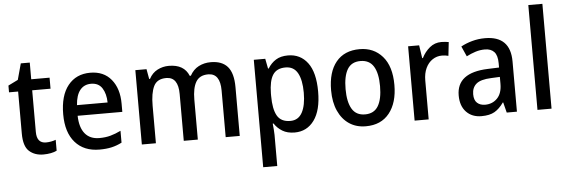

<svg xmlns="http://www.w3.org/2000/svg" viewBox="-58 -953 4101 1387"><g transform="rotate(-5 1993.0 -260.0)"><path d="M252 -75Q270 -75 289 -78.5Q308 -82 323 -88V-9Q306 0 280 5Q254 10 226 10Q163 10 123 -26Q83 -62 83 -154V-459H17V-508L88 -543L120 -660H185V-539H318V-459H185V-157Q185 -75 252 -75Z M613 -549Q711 -549 765.5 -482.5Q820 -416 820 -307V-247H496Q498 -162 534.5 -117.5Q571 -73 639 -73Q683 -73 719.5 -83Q756 -93 795 -112V-26Q758 -7 720 1.5Q682 10 633 10Q520 10 456.5 -62.5Q393 -135 393 -266Q393 -402 452 -475.5Q511 -549 613 -549ZM612 -469Q562 -469 532.5 -432.5Q503 -396 498 -324H720Q719 -387 693 -428Q667 -469 612 -469Z M1487 -549Q1569 -549 1609.5 -502Q1650 -455 1650 -354V0H1548V-338Q1548 -463 1461 -463Q1399 -463 1372.5 -418.5Q1346 -374 1346 -290V0H1244V-339Q1244 -463 1157 -463Q1090 -463 1066 -413Q1042 -363 1042 -273V0H940V-539H1021L1034 -467H1040Q1062 -509 1100.5 -529Q1139 -549 1183 -549Q1294 -549 1328 -464H1336Q1360 -508 1399.5 -528.5Q1439 -549 1487 -549Z M2047 -549Q2137 -549 2189.5 -479Q2242 -409 2242 -270Q2242 -134 2189.5 -62Q2137 10 2048 10Q1995 10 1959 -12Q1923 -34 1901 -68H1895Q1897 -48 1899 -25.5Q1901 -3 1901 14V240H1799V-539H1882L1896 -467H1901Q1924 -505 1959 -527Q1994 -549 2047 -549ZM2022 -464Q1958 -464 1930 -420.5Q1902 -377 1901 -287V-268Q1901 -173 1928.5 -124.5Q1956 -76 2024 -76Q2082 -76 2110 -127.5Q2138 -179 2138 -271Q2138 -363 2110 -413.5Q2082 -464 2022 -464Z M2795 -270Q2795 -141 2735 -65.5Q2675 10 2564 10Q2495 10 2444 -24Q2393 -58 2364.5 -121Q2336 -184 2336 -270Q2336 -403 2396 -476Q2456 -549 2567 -549Q2669 -549 2732 -477Q2795 -405 2795 -270ZM2441 -270Q2441 -177 2471 -126.5Q2501 -76 2566 -76Q2631 -76 2661 -126Q2691 -176 2691 -270Q2691 -364 2660.5 -413.5Q2630 -463 2565 -463Q2500 -463 2470.5 -413.5Q2441 -364 2441 -270Z M3160 -549Q3173 -549 3187 -547.5Q3201 -546 3213 -544L3202 -445Q3192 -448 3179 -449.5Q3166 -451 3155 -451Q3118 -451 3087 -430.5Q3056 -410 3038 -372Q3020 -334 3020 -282V0H2918V-539H2998L3012 -445H3017Q3039 -489 3075 -519Q3111 -549 3160 -549Z M3476 -549Q3660 -549 3660 -364V0H3586L3567 -75H3564Q3533 -31 3497.5 -10.5Q3462 10 3403 10Q3334 10 3292.5 -33.5Q3251 -77 3251 -153Q3251 -318 3477 -326L3559 -329V-360Q3559 -417 3535.5 -442.5Q3512 -468 3468 -468Q3433 -468 3400 -457.5Q3367 -447 3334 -430L3301 -504Q3337 -524 3382 -536.5Q3427 -549 3476 -549ZM3496 -258Q3419 -255 3387.5 -228Q3356 -201 3356 -153Q3356 -110 3378 -90Q3400 -70 3436 -70Q3489 -70 3524 -106Q3559 -142 3559 -211V-261Z M3911 0H3809V-760H3911Z"/></g></svg>

Font: Noto Sans Telugu SemiCondensed Medium
Style: Regular
Weight: 500
Width: 4
Designer: Jelle Bosma - Monotype Design Team
Foundry: Monotype Imaging Inc.
Version: Version 2.005; ttfautohint (v1.8.4.7-5d5b)